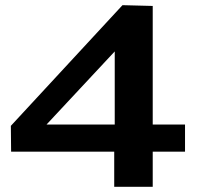

<svg xmlns="http://www.w3.org/2000/svg" viewBox="-20 -723 769 743"><path d="M23 -136 22 -236 454 -703 571 -700V-241H696V-136H571V0H422V-136ZM160 -241H424V-524Z"/></svg>

Font: Georama SemiExpanded SemiBold
Style: Regular
Weight: 600
Width: 6
Designer: Jean-Baptiste Levee
Foundry: Production Type
Version: Version 1.001